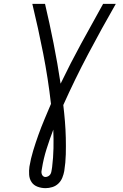

<svg xmlns="http://www.w3.org/2000/svg" viewBox="-20 -755 640 998"><path d="M217 223Q195 223 175 215.5Q155 208 144 191.5Q133 175 131.5 153.5Q130 132 133 111Q140 69 152.5 28Q165 -13 179.5 -53.5Q194 -94 211 -134.5Q228 -175 245 -215Q230 -347 204.5 -477Q179 -607 148 -735H214Q238 -633 258.5 -529.5Q279 -426 295 -320Q346 -426 402.5 -529.5Q459 -633 516 -735H582Q508 -606 438.5 -474.5Q369 -343 309 -209Q314 -167 317.5 -124.5Q321 -82 322 -39Q323 4 322 47Q321 90 314 134Q311 151 304 168.5Q297 186 283.5 199Q270 212 252 217.5Q234 223 217 223ZM216 165Q223 165 230 161.5Q237 158 241 152Q245 146 246.5 139.5Q248 133 249 126L251 113Q257 64 258 15.5Q259 -33 257 -81Q238 -31 222 19.5Q206 70 198 121Q196 129 195.5 136Q195 143 197 149.5Q199 156 204 160.5Q209 165 216 165Z"/></svg>

Font: Iosevka Aile Light Oblique
Style: Regular
Weight: 300
Italic angle: -9°
Designer: Belleve Invis
Foundry: Belleve Invis
Version: Version 31.1.0; ttfautohint (v1.8.4)